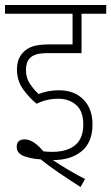

<svg xmlns="http://www.w3.org/2000/svg" viewBox="-20 -642 446 770"><path d="M214 -246Q167 -246 127 -226Q98 -249 73 -283.5Q48 -318 48 -363Q48 -405 71 -430Q86 -447 110 -455.5Q134 -464 182 -464H271V-587H0V-622H406V-587H307V-429H175Q143 -429 126 -424Q109 -419 99 -408Q84 -392 84 -361Q84 -329 101 -304.5Q118 -280 135 -265Q153 -272 173 -276Q193 -280 216 -280Q278 -280 314.5 -243Q351 -206 351 -143Q351 -72 308 -36Q265 0 192 0Q220 19 253 38.5Q286 58 321 76L303 108Q259 80 218.5 52.5Q178 25 143 -3Q105 -5 76 -16Q47 -27 47 -53Q47 -83 79 -83Q114 -83 154 -35Q171 -33 189 -33Q249 -33 281.5 -60Q314 -87 314 -143Q314 -196 285.5 -221Q257 -246 214 -246Z"/></svg>

Font: Noto Sans Condensed ExtraLight
Style: Italic
Weight: 200
Width: 3
Italic angle: -12°
Designer: Monotype Design Team
Foundry: Monotype Imaging Inc.
Version: Version 2.013; ttfautohint (v1.8.4.7-5d5b)